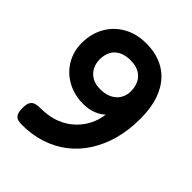

<svg xmlns="http://www.w3.org/2000/svg" viewBox="-200 -810 932 932"><g transform="rotate(45 265.5 -344.5)"><path d="M110 9Q95 9 82.5 5.5Q70 2 62.5 -11Q55 -24 55 -52Q55 -80 63.5 -92.5Q72 -105 86 -108.5Q100 -112 117 -112Q166 -112 205.5 -124.5Q245 -137 274.5 -159.5Q304 -182 324 -210.5Q344 -239 354 -270.5Q364 -302 365 -333L380 -338Q374 -322 355.5 -307Q337 -292 310 -282.5Q283 -273 250 -273Q188 -273 139 -300Q90 -327 62.5 -373.5Q35 -420 35 -477Q35 -541 63 -591Q91 -641 141.5 -669.5Q192 -698 258 -698Q333 -698 386.5 -665.5Q440 -633 468.5 -570.5Q497 -508 497 -418Q497 -341 479 -275Q461 -209 427.5 -156.5Q394 -104 346.5 -67Q299 -30 239.5 -10.5Q180 9 110 9ZM256 -382Q292 -382 317.5 -394.5Q343 -407 356.5 -429.5Q370 -452 370 -480Q370 -513 357.5 -536.5Q345 -560 321.5 -573Q298 -586 262 -586Q227 -586 202.5 -573.5Q178 -561 165.5 -538Q153 -515 153 -483Q153 -454 165.5 -431Q178 -408 201 -395Q224 -382 256 -382Z"/></g></svg>

Font: Fredoka Light Medium
Style: Regular
Weight: 500
Version: Version 2.001